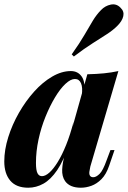

<svg xmlns="http://www.w3.org/2000/svg" viewBox="-21 -863 599 897"><path d="M175 -40Q191 -40 210 -57Q229 -74 249 -106.5Q269 -139 288 -186Q307 -233 323 -295L301 -186Q276 -112 246 -68Q216 -24 182 -5Q148 14 111 14Q55 14 27 -19Q-1 -52 -1 -109Q-1 -163 17.5 -222Q36 -281 67.5 -336Q99 -391 138.5 -435Q178 -479 222.5 -505Q267 -531 310 -531Q343 -531 361 -505Q379 -479 372 -424L361 -418Q366 -454 357.5 -474Q349 -494 329 -494Q309 -494 284.5 -471Q260 -448 236 -408Q212 -368 191.5 -317.5Q171 -267 159 -211.5Q147 -156 147 -102Q147 -68 154 -54Q161 -40 175 -40ZM387 -516Q430 -517 465 -520.5Q500 -524 532 -531L401 -85Q398 -72 396.5 -60.5Q395 -49 399.5 -42Q404 -35 415 -35Q428 -35 444 -50.5Q460 -66 477 -114L495 -162H514L489 -89Q475 -48 453 -26Q431 -4 406 5Q381 14 357 14Q305 14 283 -17Q268 -39 269.5 -71.5Q271 -104 283 -146ZM314 -609Q351 -661 373 -699Q395 -737 412.5 -766Q430 -795 451 -816Q470 -836 496.5 -841.5Q523 -847 542 -827Q560 -810 555 -787.5Q550 -765 527 -742Q507 -722 478.5 -703.5Q450 -685 412 -661Q374 -637 324 -599Z"/></svg>

Font: Playfair Display
Style: Bold Italic
Weight: 700
Italic angle: -14°
Designer: Claus Eggers Sørensen
Foundry: Claus Eggers Sørensen
Version: Version 1.203